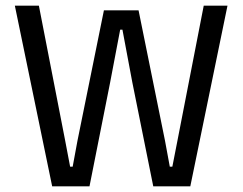

<svg xmlns="http://www.w3.org/2000/svg" viewBox="-20 -659 858 679"><path d="M164.5 0 32.5 -639H117.5L210.5 -161.5L228 -69.5H237L254 -161.5L347.5 -622.5H470L563.5 -161.5L580.5 -69.5H589.5L607.5 -161.5L700.5 -639H784.5L653 0H522L448 -367.5L413 -554H405L369.5 -367.5L296.5 0Z"/></svg>

Font: Anek Gujarati Medium
Style: Regular
Weight: 400
Version: Version 1.003